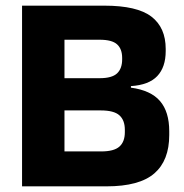

<svg xmlns="http://www.w3.org/2000/svg" viewBox="-20 -659 650 679"><path d="M169.5 0V-123.5H338Q383 -123.5 402.2 -140.5Q421.5 -157.5 421.5 -191.5V-200Q421.5 -234 402.2 -251.2Q383 -268.5 336.5 -268.5H167V-382.5H332.5Q376 -382.5 394 -399.5Q412 -416.5 412 -449V-454Q412 -486 394 -502.2Q376 -518.5 332.5 -518.5H166.5V-639H349Q465 -639 515.5 -600.2Q566 -561.5 566 -486V-478.5Q566 -421.5 536.2 -390Q506.5 -358.5 443 -354.5V-349Q513.5 -339.5 546 -301.5Q578.5 -263.5 578.5 -195V-181.5Q578.5 -91.5 525.8 -45.8Q473 0 357 0ZM58 0V-639H208V0Z"/></svg>

Font: Anek Tamil Medium
Style: Bold
Weight: 700
Version: Version 1.003